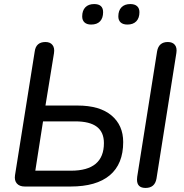

<svg xmlns="http://www.w3.org/2000/svg" viewBox="-20 -919 908 946"><path d="M54 -56 151 -665Q157 -712 204 -712Q227 -712 238.5 -697.5Q250 -683 246 -657L204 -399H362Q471 -399 529 -350.5Q587 -302 587 -219Q587 -111 521 -55.5Q455 0 328 0H102Q76 0 63 -15Q50 -30 54 -56ZM492 -214Q492 -268 457 -294.5Q422 -321 351 -321H192L154 -78H330Q492 -78 492 -214ZM655 -34Q655 -43 656 -48L754 -666Q762 -712 807 -712Q830 -712 841.5 -698Q853 -684 849 -658L751 -39Q743 7 697 7Q655 7 655 -34ZM563 -838Q563 -867 578.5 -883Q594 -899 622 -899Q644 -899 655.5 -888.5Q667 -878 667 -859Q667 -830 651.5 -814Q636 -798 608 -798Q586 -798 574.5 -808.5Q563 -819 563 -838ZM385 -838Q385 -867 400.5 -883Q416 -899 444 -899Q488 -899 488 -859Q488 -830 473 -814Q458 -798 429 -798Q408 -798 396.5 -808.5Q385 -819 385 -838Z"/></svg>

Font: SN Pro
Style: Italic
Weight: 400
Italic angle: -9°
Designer: Tobias Whetton
Foundry: Supernotes
Version: Version 1.003